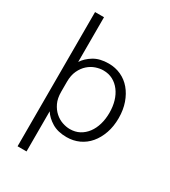

<svg xmlns="http://www.w3.org/2000/svg" viewBox="-215 -807 990 1115"><g transform="rotate(30 280.5 -250.0)"><path d="M513 -235Q513 -179 497 -133.5Q481 -88 453.5 -55.5Q426 -23 388 -5.5Q350 12 305 12Q246 12 206.5 -12Q167 -36 146 -69V200H86V-700H146V-400Q167 -433 206.5 -457Q246 -481 305 -481Q350 -481 388 -463.5Q426 -446 453.5 -413.5Q481 -381 497 -335.5Q513 -290 513 -235ZM298 -431Q274 -431 247.5 -422Q221 -413 198.5 -393Q176 -373 161.5 -342Q147 -311 147 -268V-201Q147 -157 161.5 -126.5Q176 -96 198.5 -76Q221 -56 247.5 -47Q274 -38 298 -38Q334 -38 362 -53Q390 -68 410 -94.5Q430 -121 440.5 -157Q451 -193 451 -235Q451 -277 440.5 -312.5Q430 -348 410 -374.5Q390 -401 362 -416Q334 -431 298 -431Z"/></g></svg>

Font: Post Grotesk Light
Style: Light
Weight: 300
Version: Version 1.0